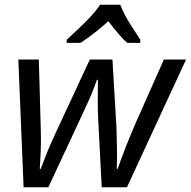

<svg xmlns="http://www.w3.org/2000/svg" viewBox="-20 -786 801 806"><path d="M79 0 57 -536H143L151 -250Q153 -195 151 -150.5Q149 -106 147 -77H151Q159 -98 170 -126.5Q181 -155 193.5 -183.5Q206 -212 216 -233L357 -536H452L469 -249Q470 -212 471 -163.5Q472 -115 470 -77H474Q487 -115 507 -166.5Q527 -218 551 -273L668 -536H761L513 0H407L392 -290Q390 -330 390.5 -367Q391 -404 391 -451H387Q374 -414 360.5 -382.5Q347 -351 323 -300L183 0ZM260 -606V-619Q277 -635 305 -661Q333 -687 359.5 -715.5Q386 -744 400 -766H485Q500 -727 525 -687.5Q550 -648 569 -619V-606H514Q496 -622 475.5 -646Q455 -670 435 -697Q405 -670 374.5 -646.5Q344 -623 318 -606Z"/></svg>

Font: Manna Sans
Style: Italic
Weight: 400
Italic angle: -12°
Designer: Monotype Design Team
Foundry: Monotype Imaging Inc.
Version: Version 2.001.1; ttfautohint (v1.8.2)